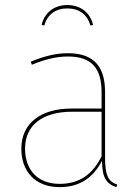

<svg xmlns="http://www.w3.org/2000/svg" viewBox="-20 -742 564 771"><path d="M250.4 -721.7C193.3 -721.7 157.3 -687.1 147.1 -641.7L157.7 -639.6C170.3 -683.6 202.9 -708.1 250.4 -708.1C298 -708.1 330.6 -683.6 343.1 -639.6L353.7 -641.7C343.6 -687.1 307.6 -721.7 250.4 -721.7ZM401.9 -110V-372C401.9 -471.4 360.1 -528.3 252.7 -528.3C204.1 -528.3 157.1 -516.4 103.4 -494.3L107.9 -482C160.7 -503.7 206.7 -515.1 252.7 -515.1C353.6 -515.1 387.9 -462.1 387.9 -370.7V-306.1H267.3C144.3 -306.1 65.7 -248.1 65.7 -144.6C65.7 -53.8 121.3 9.4 219.1 9.4C299.7 9.4 353.3 -27.5 389.6 -96.2C390.1 -30.9 405.8 -3.7 447.4 9.4L451 -0.7C413.6 -13.3 401.9 -39.1 401.9 -110ZM219.1 -3.7C131.3 -3.7 80.6 -60 80.6 -144.6C80.6 -241 152.6 -293.4 269.9 -293.4H387.9V-114.5C352.8 -44.3 302.3 -3.7 219.1 -3.7Z"/></svg>

Font: Fira Sans Hair
Style: Regular
Weight: 100
Designer: bBox Type GmbH & Carrois Corporate GbR & Edenspiekermann AG
Foundry: bBox Type GmbH & Carrois Corporate GbR & Edenspiekermann AG
Version: Version 4.300;PS 004.300;hotconv 1.0.88;makeotf.lib2.5.64775